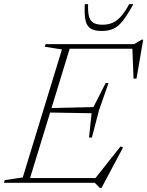

<svg xmlns="http://www.w3.org/2000/svg" viewBox="-46 -891 718 936"><path d="M256 -650 172.5 -663 176.5 -676H300.5L93.5 0H-26.5L-23 -13L65 -26ZM599 -664 619.5 -653.5H258L265.5 -676H608L644.5 -697.5H652L619.5 -508L605 -507.5ZM440.5 25 416 0H58.5L66.5 -23H445.5L409.5 -10.5L541.5 -177L554 -172.5L449 25ZM402 -220.5H388L400.5 -339L188 -342.5L195 -364L409.5 -369L469 -486H483L436.5 -353ZM453 -770.5Q482 -770.5 504 -780.5Q526 -790.5 545.2 -812.8Q564.5 -835 584 -871H604Q575.5 -818.5 553 -790Q530.5 -761.5 506.8 -750.8Q483 -740 449.5 -740Q416.5 -740 397.2 -751Q378 -762 371.2 -790.2Q364.5 -818.5 367.5 -871H383.5Q382 -834.5 387.5 -812.2Q393 -790 409 -780.2Q425 -770.5 453 -770.5Z"/></svg>

Font: Newsreader 16pt 16pt ExtraLight
Style: Italic
Weight: 250
Italic angle: -17°
Version: Version 1.003